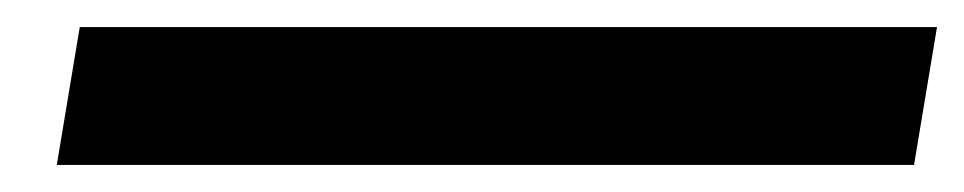

<svg xmlns="http://www.w3.org/2000/svg" viewBox="-20 -121 713 142"><path d="M22 1 39 -101H673L656 1Z"/></svg>

Font: Exo
Style: DemiBoldItalic
Weight: 600
Designer: Natanael Gama
Version: Version 1